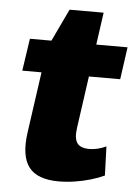

<svg xmlns="http://www.w3.org/2000/svg" viewBox="-50 -707 537 758"><g transform="rotate(5 218.0 -328.5)"><path d="M211 11Q126 11 92.5 -33Q59 -77 72 -170L120 -510L195 -668H330L265 -206Q259 -164 272 -145.5Q285 -127 321 -127Q336 -127 353 -131Q370 -135 387 -143L391 -28Q368 -17 337.5 -8Q307 1 274.5 6Q242 11 211 11ZM49 -540H436L418 -412H30Z"/></g></svg>

Font: Pathway Extreme SemiCondensed ExtraBold
Style: Italic
Weight: 800
Width: 4
Italic angle: -8°
Version: Version 1.001;gftools[0.9.26]